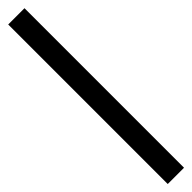

<svg xmlns="http://www.w3.org/2000/svg" viewBox="85 -300 851 851"><g transform="rotate(45 511.0 126.0)"><path d="M11 177V75H1011V177Z"/></g></svg>

Font: Georama ExtraExtended SemiBold
Style: Regular
Weight: 600
Width: 8
Designer: Jean-Baptiste Levee
Foundry: Production Type
Version: Version 1.000